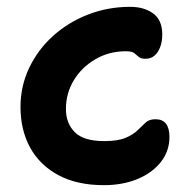

<svg xmlns="http://www.w3.org/2000/svg" viewBox="-20 -533 561 562"><path d="M284 9Q206 9 151.5 -20Q97 -49 68.5 -100.5Q40 -152 40 -220Q40 -281 65.5 -334.5Q91 -388 135.5 -428Q180 -468 238 -490.5Q296 -513 361 -513Q402 -513 428.5 -493.5Q455 -474 455 -432Q455 -402 442 -381.5Q429 -361 406 -361Q392 -361 386 -366.5Q380 -372 373 -377.5Q366 -383 349 -383Q299 -383 259 -359.5Q219 -336 196 -298Q173 -260 173 -214Q173 -172 199 -146Q225 -120 285 -120Q325 -120 347.5 -129.5Q370 -139 383 -152Q396 -165 406.5 -174.5Q417 -184 435 -184Q476 -184 476 -132Q476 -91 451 -59Q426 -27 382.5 -9Q339 9 284 9Z"/></svg>

Font: Shantell Sans Normal
Style: Regular
Weight: 600
Designer: Stephen Nixon, Anya Danilova, Shantell Martin
Foundry: Arrow Type
Version: Version 1.009;[a7da0bfa3]